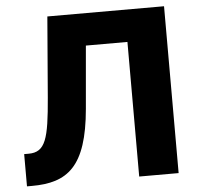

<svg xmlns="http://www.w3.org/2000/svg" viewBox="-52 -781 854 834"><g transform="rotate(-5 375.0 -364.0)"><path d="M32.2 0H53.7C208.5 0 294.4 -61 316.4 -313.5L340.3 -586.9H521.5V0H693.4V-727.5H184.6L155.8 -375.5C141.1 -198.2 125.5 -140.6 51.8 -140.6H32.2Z"/></g></svg>

Font: Inter ExtraBold
Style: Regular
Weight: 800
Designer: Rasmus Andersson
Foundry: rsms
Version: Version 4.001;git-9221beed3